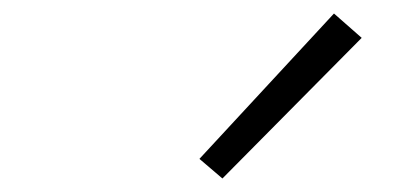

<svg xmlns="http://www.w3.org/2000/svg" viewBox="-20 -824 590 284"><path d="M309 -560 275 -589 474 -804 515 -768Z"/></svg>

Font: Lode Dark Term
Style: Italic
Weight: 400
Italic angle: -11°
Monospace: yes
Designer: Belleve Invis
Foundry: Belleve Invis
Version: Version 29.2.0